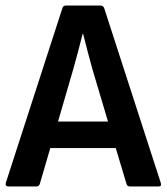

<svg xmlns="http://www.w3.org/2000/svg" viewBox="-21 -675 603 695"><path d="M10 0Q-3 0 0 -13L205 -646Q208 -655 218 -655H342Q352 -655 356 -646L561 -13Q565 0 553 0H449Q440 0 437 -9L398 -139H161L123 -9Q120 0 110 0ZM244 -424 189 -235H370L314 -423Q305 -455 296.5 -487.5Q288 -520 280 -552H278Q270 -520 261.5 -488Q253 -456 244 -424Z"/></svg>

Font: Sofia Sans Semi Condensed
Style: Bold
Weight: 700
Designer: Botio Nikoltchev, Ani Petrova
Foundry: lettersoup
Version: Version 4.100; ttfautohint (v1.8.4.7-5d5b)